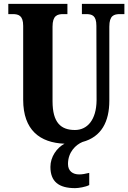

<svg xmlns="http://www.w3.org/2000/svg" viewBox="-20 -734 664 994"><path d="M369 240C386 240 424 234 442 224V161C422 166 405 169 390 169C357 169 332 152 332 115C332 53 373 15 407 1C505 -25 546 -104 546 -213V-596C546 -654 570 -661 602 -661H624V-714H404V-661H425C457 -661 479 -654 479 -600L480 -215C479 -112 431 -61 368 -61C296 -61 252 -98 252 -210V-596C252 -654 277 -661 308 -661H329V-714H23V-661H45C76 -661 100 -654 100 -600V-218C100 -60 187 5 314 10C274 31 241 78 241 130C241 206 284 240 369 240Z"/></svg>

Font: Noto Serif Bengali ExtraCondensed ExtraBold
Style: Regular
Weight: 800
Width: 2
Designer: Juan Bruce, Universal Thirst, Indian Type Foundry and the Monotype Design Team.
Foundry: Monotype Imaging Inc.
Version: Version 2.003